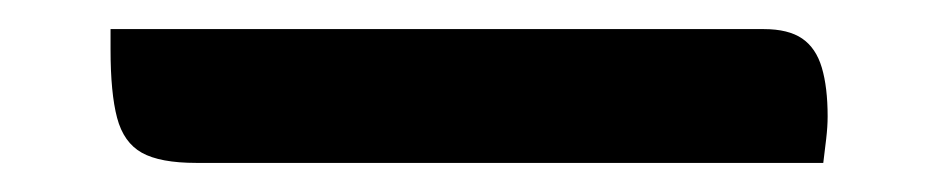

<svg xmlns="http://www.w3.org/2000/svg" viewBox="-20 59 640 132"><path d="M56 79H505Q522 79 531.5 85.5Q541 92 545 105.5Q549 119 549 139Q549 146 548 154.5Q547 163 546 171H115Q90 171 77.5 164Q65 157 60.5 140Q56 123 56 93Q56 90 56 86Q56 82 56 79Z"/></svg>

Font: Code D Ace
Style: Regular
Weight: 400
Version: Version 1.085; ttfautohint (v1.8.4.7-5d5b);Nerd Fonts 3.0.2